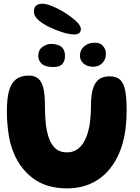

<svg xmlns="http://www.w3.org/2000/svg" viewBox="-20 -995 753 1034"><path d="M340.5 19.5Q226 19.5 151.8 -39.2Q77.5 -98 44.5 -196Q38.5 -213.5 34 -232.5Q29.5 -251.5 26.5 -271.2Q23.5 -291 21.2 -311.8Q19 -332.5 18 -354Q17 -375.5 17 -398Q17 -463.5 28.5 -505.5Q40 -547.5 66.2 -567.8Q92.5 -588 136 -588Q165.5 -588 184.5 -573Q203.5 -558 212.8 -523Q222 -488 222 -427.5Q222 -409.5 222.5 -391.5Q223 -373.5 224.2 -356.5Q225.5 -339.5 227.2 -323.5Q229 -307.5 232 -292.8Q235 -278 239 -264.5Q250.5 -224 274.8 -199.2Q299 -174.5 340.5 -174.5Q367.5 -174.5 388 -185.8Q408.5 -197 423.2 -217.2Q438 -237.5 447.5 -264Q453.5 -281 458 -300.2Q462.5 -319.5 465 -340.2Q467.5 -361 468.8 -382.5Q470 -404 470 -425.5Q470 -484 481 -518.8Q492 -553.5 514.5 -568.8Q537 -584 570 -584Q607.5 -584 627.5 -564.8Q647.5 -545.5 654.8 -504.8Q662 -464 662 -399.5Q662 -376.5 660.8 -354.8Q659.5 -333 657.2 -311.8Q655 -290.5 651.2 -270.2Q647.5 -250 642.5 -230.8Q637.5 -211.5 631 -193.5Q608 -128.5 567.5 -80.8Q527 -33 470.2 -6.8Q413.5 19.5 340.5 19.5ZM266.5 -634Q223.5 -634 204.8 -651.5Q186 -669 186 -693.5Q186 -726 208.8 -742.2Q231.5 -758.5 255 -758.5Q274.5 -758.5 291.8 -753Q309 -747.5 319.5 -733.2Q330 -719 330 -693Q330 -668 316.5 -651Q303 -634 266.5 -634ZM481.5 -635.5Q450.5 -635.5 430.5 -652.5Q410.5 -669.5 410.5 -695Q410.5 -726 433.5 -745.5Q456.5 -765 490 -765Q520.5 -765 535.5 -746.8Q550.5 -728.5 550.5 -705Q550.5 -676.5 531.8 -656Q513 -635.5 481.5 -635.5ZM380.5 -809.5Q353 -809.5 315.5 -821.5Q278 -833.5 243 -850.5Q207 -868.5 184.8 -888.8Q162.5 -909 162.5 -932.5Q162.5 -954.5 174.5 -964.8Q186.5 -975 207.5 -975Q228 -975 257.8 -963.2Q287.5 -951.5 316.5 -934.5Q358 -909.5 386.8 -883.8Q415.5 -858 415.5 -838.5Q415.5 -823 405.5 -816.2Q395.5 -809.5 380.5 -809.5Z"/></svg>

Font: Gluten SemiBold
Style: Regular
Weight: 600
Designer: Tyler Finck
Foundry: Etcetera Type Company
Version: Version 1.300